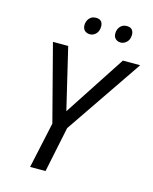

<svg xmlns="http://www.w3.org/2000/svg" viewBox="-132 -995 865 1082"><g transform="rotate(15 300.5 -454.0)"><path d="M150 0 208 -268 92 -714H181L266 -356L500 -714H601L295 -265L240 0ZM461 -809Q443 -809 431 -820Q419 -831 419 -851Q419 -874 433 -891Q447 -908 472 -908Q492 -908 502 -897Q512 -886 512 -868Q512 -840 496 -824.5Q480 -809 461 -809ZM282 -809Q263 -809 251 -820Q239 -831 239 -851Q239 -874 253 -891Q267 -908 292 -908Q313 -908 322.5 -897Q332 -886 332 -868Q332 -840 316.5 -824.5Q301 -809 282 -809Z"/></g></svg>

Font: Manna Sans
Style: Italic
Weight: 400
Italic angle: -12°
Designer: Monotype Design Team
Foundry: Monotype Imaging Inc.
Version: Version 2.001.1; ttfautohint (v1.8.2)